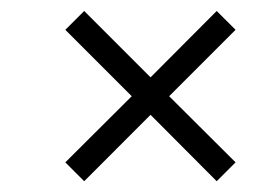

<svg xmlns="http://www.w3.org/2000/svg" viewBox="-20 -486 493 353"><path d="M134.8 -152.8 100.1 -187.5 222.2 -309.1 100.1 -431.2 134.8 -465.8 256.8 -343.8 378.4 -465.8 413.1 -431.2 291 -309.1 413.1 -187.5 378.4 -152.8 256.8 -274.9Z"/></svg>

Font: Elstob SemiBold
Style: Italic
Weight: 600
Italic angle: -20°
Designer: Peter S. Baker
Version: Version 1.015